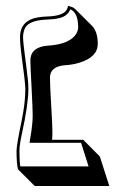

<svg xmlns="http://www.w3.org/2000/svg" viewBox="-20 -574 422 651"><path d="M65.9 -272Q65.9 -293 52.7 -388.7Q47.9 -424.3 47.9 -448.2Q47.9 -505.9 111.8 -515.6Q124.5 -517.6 141.1 -518.1Q194.8 -520 206.5 -541.5Q209.5 -547.9 210.9 -554.2Q210.9 -554.2 226.6 -549.3Q232.4 -545.9 236.3 -542L293 -485.4Q311.5 -465.3 311.5 -425.3Q311.5 -380.4 249 -361.3Q225.1 -354 196.8 -352.5Q150.9 -347.7 149.4 -312.5Q149.4 -283.7 153.8 -213.9Q157.7 -148.9 157.7 -124.5Q157.7 -111.8 156.7 -100.1H262.2L318.4 -43.5L350.6 56.6H97.7L41 0Q36.1 -18.6 36.1 -63Q36.1 -81.5 53.2 -163.6Q65.9 -225.1 65.9 -272ZM76.2 -272Q76.2 -221.2 54.2 -120.1Q45.9 -82 45.9 -63Q45.9 -26.9 48.8 -9.8H280.3L254.9 -89.8H80.1L82 -101.6Q90.8 -151.9 90.8 -181.2Q90.8 -205.6 87.4 -269.5Q83.5 -339.8 83 -369.1Q83 -408.7 128.4 -417.5Q134.3 -418.5 139.2 -418.9Q223.1 -423.8 241.7 -465.8Q245.1 -474.1 245.1 -481.9Q244.6 -531.7 218.3 -542.5Q213.9 -531.2 205.1 -523.9Q196.3 -516.6 183.8 -513.4Q171.4 -510.3 163.3 -509.3Q155.3 -508.3 141.6 -507.8H141.1Q79.6 -505.4 65.4 -480Q58.6 -466.8 58.1 -448.2Q58.1 -429.7 70.8 -335.4Q76.2 -297.9 76.2 -272Z"/></svg>

Font: Linux Biolinum Shadow O
Style: Bold
Weight: 700
Designer: Philipp H. Poll
Foundry: Philipp H. Poll
Version: Version 0.9.2